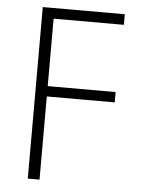

<svg xmlns="http://www.w3.org/2000/svg" viewBox="-53 -772 605 814"><g transform="rotate(5 250.0 -365.0)"><path d="M96 0V-730H445V-685H146V-398H435V-354H146V0Z"/></g></svg>

Font: M PLUS Code Latin Light
Style: Regular
Weight: 300
Designer: Coji Morishita
Foundry: UNDERFOREST DESIGN
Version: Version 1.002; ttfautohint (v1.8.3)